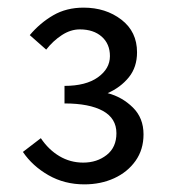

<svg xmlns="http://www.w3.org/2000/svg" viewBox="-20 -911 451 503"><path d="M201 -428Q149 -428 107 -452Q65 -476 40 -513L87 -549Q107 -519 135.5 -502Q164 -485 198 -485Q234 -485 259.5 -505Q285 -525 285 -562Q285 -601 249.5 -620.5Q214 -640 149 -640V-686Q205 -686 236.5 -708.5Q268 -731 268 -764Q268 -796 246.5 -815Q225 -834 189 -834Q165 -834 142 -819Q119 -804 101 -781L58 -819Q85 -851 119.5 -871Q154 -891 199 -891Q257 -891 298 -859.5Q339 -828 339 -774Q339 -735 317.5 -708.5Q296 -682 262 -667Q300 -657 328 -629.5Q356 -602 356 -559Q356 -519 335 -489.5Q314 -460 279 -444Q244 -428 201 -428Z"/></svg>

Font: Chocolate Classical Sans
Style: Regular
Weight: 400
Designer: 田海東、宇文滿月
Foundry: Moonlit Owen
Version: Version 1.001